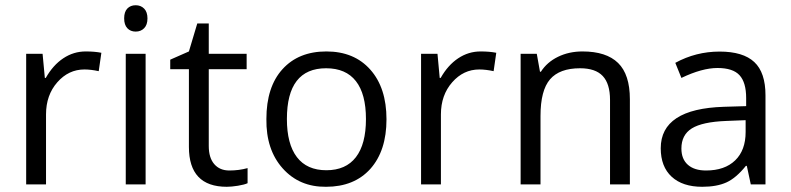

<svg xmlns="http://www.w3.org/2000/svg" viewBox="-20 -704 3018 733"><path d="M307.4 -507.6Q341.8 -507.6 367 -502.5L356.9 -432.3Q327.1 -438.8 302.3 -438.8Q241.7 -438.8 198.7 -389.8Q155.7 -340.7 155.7 -267.4V0H79.9V-498.5H142.6L151.2 -406.5H154.7Q182.5 -455.5 221.7 -481.5Q260.9 -507.6 307.4 -507.6Z M530.3 -596.3Q517.7 -583.4 498 -583.4Q478.3 -583.4 466.1 -596.3Q454 -609.2 454 -634Q454 -658.7 466.1 -671.4Q478.3 -684 498 -684Q517.7 -684 530.3 -671.1Q543 -658.2 543 -633.7Q543 -609.2 530.3 -596.3ZM535.9 -498.5V0H460.1V-498.5Z M777 -146.6Q777 -101.6 798 -77.4Q819 -53.1 855.7 -53.1Q892.3 -53.1 925.2 -62.2V-4.6Q913.5 1 888.5 5.1Q863.5 9.1 845.8 9.1Q701.2 9.1 701.2 -143.1V-439.8H629.9V-476.2L701.2 -507.6L733.1 -614.3H777V-498.5H921.6V-439.8H777Z M1393.8 -59.2Q1332.2 9.1 1224.5 9.1Q1122.9 10.1 1059.2 -61.2Q995.4 -132.5 997 -249.7Q997 -372.1 1058.4 -439.8Q1119.8 -507.6 1226 -507.6Q1332.2 -507.6 1393.8 -438.1Q1455.5 -368.6 1455.5 -248.5Q1455.5 -128.4 1393.8 -59.2ZM1225 -443.4Q1075.3 -443.4 1075.3 -249.7Q1075.3 -154.2 1113.5 -104.1Q1151.7 -54.1 1226 -54.1Q1300.3 -54.1 1338.7 -103.9Q1377.1 -153.7 1377.1 -249.5Q1377.1 -345.3 1338.7 -394.3Q1300.3 -443.4 1225 -443.4Z M1815 -507.6Q1849.3 -507.6 1874.6 -502.5L1864.5 -432.3Q1834.7 -438.8 1809.9 -438.8Q1749.2 -438.8 1706.3 -389.8Q1663.3 -340.7 1663.3 -267.4V0H1587.5V-498.5H1650.2L1658.7 -406.5H1662.3Q1690.1 -455.5 1729.3 -481.5Q1768.5 -507.6 1815 -507.6Z M2384.7 0H2308.9V-322.5Q2308.9 -384.2 2281.1 -413.8Q2253.3 -443.4 2194.6 -443.4Q2116.3 -443.4 2079.9 -401.2Q2043.5 -358.9 2043.5 -261.4V0H1967.6V-498.5H2029.3L2041.5 -430.2H2045Q2068.3 -466.6 2110.2 -487.1Q2152.2 -507.6 2203.7 -507.6Q2294.7 -507.6 2339.7 -463.6Q2384.7 -419.6 2384.7 -325.1Z M2581.4 -137Q2581.4 -96.6 2606.2 -74.8Q2630.9 -53.1 2675.4 -53.1Q2746.7 -53.1 2786.7 -91.8Q2826.6 -130.4 2826.6 -200.2V-245.2L2751.3 -242.2Q2661.3 -238.6 2621.3 -213.9Q2581.4 -189.1 2581.4 -137ZM2902.4 0H2846.3L2831.1 -70.8H2827.6Q2790.2 -24.3 2753.3 -7.6Q2716.4 9.1 2660.8 9.1Q2585.9 9.1 2544.2 -29.3Q2502.5 -67.7 2502.5 -138Q2502.5 -288.7 2743.7 -296.3L2828.6 -298.8V-329.6Q2828.6 -389.3 2803.3 -416.8Q2778.1 -444.4 2719.2 -444.4Q2660.3 -444.4 2581.4 -406.5L2558.1 -464.1Q2637 -507.1 2727 -507.1Q2817 -507.1 2859.7 -467.1Q2902.4 -427.2 2902.4 -340.2Z"/></svg>

Font: Khula
Style: Regular
Weight: 400
Designer: Erin McLaughlin, Steve Matteson
Version: Version 1.000;PS 1.0;hotconv 1.0.72;makeotf.lib2.5.5900; ttf